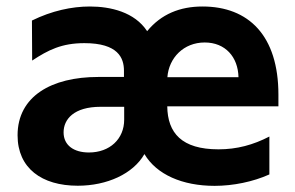

<svg xmlns="http://www.w3.org/2000/svg" viewBox="-20 -573 926 603"><path d="M854.4 -275.6C854.4 -461.3 760.7 -552.6 616.1 -552.6C545.1 -552.6 486.2 -528.8 442.1 -475.1C402.7 -535.2 327.1 -552.6 262.1 -552.6C205.6 -552.6 142.4 -539.1 80.3 -508.5L81 -382.8C131.7 -416.2 174 -437.5 245 -437.5C350.9 -437.5 369.3 -391 369.3 -350.9V-331.3H288.4C141.7 -331.3 35.2 -270.6 35.2 -148.1C35.2 -44.7 111.2 10.3 224.1 10.3C316.1 10.3 398.1 -27 433.6 -89.1C471.6 -24.9 552.6 10.7 654.1 10.7C712 10.7 774.9 -2.1 826 -25.2V-144.2C775.2 -117.9 724.1 -104 666.2 -104C550.4 -104 506.4 -155.5 505.3 -239H854.4ZM505.7 -330.6C510.3 -391.3 556.8 -439.6 622.9 -439.6C687.5 -439.6 727.6 -394.2 729 -330.6ZM370 -197.1C370 -136.7 324.9 -94.1 259.2 -94.1C211.6 -94.1 179.7 -116.8 179.7 -157.3C179.7 -198.2 211.6 -237.6 296.2 -237.6H370Z"/></svg>

Font: TID UI
Style: Bold
Weight: 700
Designer: The TID Project Authors
Foundry: Bakken & Bæck
Version: Version 1.001;hotconv 1.0.109;makeotfexe 2.5.65596